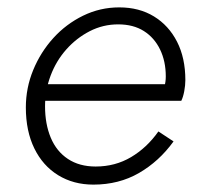

<svg xmlns="http://www.w3.org/2000/svg" viewBox="-20 -490 541 520"><path d="M233 10Q302 10 356.5 -21.5Q411 -53 450 -107L409 -134Q378 -90 335 -64.5Q292 -39 239 -39Q195 -39 164 -59.5Q133 -80 117.5 -117Q102 -154 102 -202Q102 -245 117 -285Q132 -325 159.5 -356Q187 -387 223 -405.5Q259 -424 300 -424Q341 -424 369.5 -406Q398 -388 413.5 -356Q429 -324 429 -283Q429 -268 425 -254.5Q421 -241 416 -231L438 -262H85V-217H471Q476 -227 479 -243Q482 -259 482 -273Q482 -333 459.5 -377Q437 -421 397 -445.5Q357 -470 303 -470Q251 -470 205 -447.5Q159 -425 124.5 -387Q90 -349 70 -300.5Q50 -252 50 -199Q50 -135 73 -88Q96 -41 137.5 -15.5Q179 10 233 10Z"/></svg>

Font: Jost Light
Style: Italic
Weight: 300
Italic angle: -5°
Version: Version 3.710